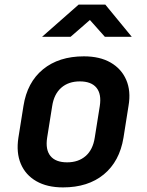

<svg xmlns="http://www.w3.org/2000/svg" viewBox="-20 -805 640 835"><path d="M254 10Q185 10 138 -17Q91 -44 70.5 -92.5Q50 -141 60 -206L82 -344Q98 -447 167 -503.5Q236 -560 345 -560Q414 -560 461 -533Q508 -506 529 -457.5Q550 -409 539 -345L517 -206Q500 -103 431.5 -46.5Q363 10 254 10ZM272 -99Q321 -99 352.5 -126.5Q384 -154 392 -206L414 -344Q422 -396 399.5 -423.5Q377 -451 327 -451Q278 -451 246.5 -423.5Q215 -396 207 -344L185 -206Q177 -154 199.5 -126.5Q222 -99 272 -99ZM163 -645 322 -785H438L553 -645H436L371 -718L287 -645Z"/></svg>

Font: JetBrains Mono NL
Style: Bold Italic
Weight: 700
Italic angle: -9°
Designer: Philipp Nurullin, Konstantin Bulenkov
Foundry: JetBrains
Version: Version 2.304; ttfautohint (v1.8.4.7-5d5b)